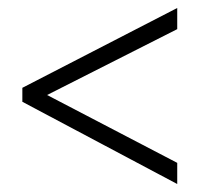

<svg xmlns="http://www.w3.org/2000/svg" viewBox="-20 -597 501 481"><path d="M424 -136 36 -342V-377L424 -577V-524L98 -359L424 -189Z"/></svg>

Font: Noto Sans Khmer Condensed Light
Style: Regular
Weight: 300
Width: 3
Designer: Danh Hong and the Monotype Design Team
Foundry: Monotype Imaging Inc.
Version: Version 2.004; ttfautohint (v1.8.4.7-5d5b)